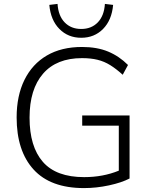

<svg xmlns="http://www.w3.org/2000/svg" viewBox="-20 -953 767 981"><path d="M409 8Q238 8 151.5 -87Q65 -182 65 -353Q65 -464 105 -545Q145 -626 219.5 -669.5Q294 -713 399 -713Q476 -713 532.5 -689.5Q589 -666 634 -621L607 -571Q574 -601 543.5 -620Q513 -639 478.5 -647.5Q444 -656 399 -656Q269 -656 200 -576.5Q131 -497 131 -352Q131 -204 199 -126Q267 -48 410 -48Q506 -48 587 -81V-311H400V-363H642V-41Q602 -20 537.5 -6Q473 8 409 8ZM395 -760Q328 -760 283.5 -805Q239 -850 232 -928L274 -933Q278 -872 310.5 -838.5Q343 -805 395 -805Q447 -805 479.5 -838.5Q512 -872 516 -933L558 -928Q551 -850 506.5 -805Q462 -760 395 -760Z"/></svg>

Font: Mulish Light
Style: Regular
Weight: 300
Designer: Vernon Adams
Foundry: Vernon Adams
Version: Version 3.603; ttfautohint (v1.8.3)